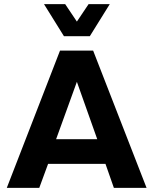

<svg xmlns="http://www.w3.org/2000/svg" viewBox="-20 -914 746 934"><path d="M13 0ZM13 0 272 -668H433L693 0H534L493 -117H214L171 0ZM253 -237H453L354 -516ZM291 -738 194 -894H297L354 -809L411 -894H514L417 -738Z"/></svg>

Font: Gantari
Style: Bold
Weight: 700
Designer: Anugrah Pasau
Foundry: Lafontype
Version: Version 1.000; ttfautohint (v1.6)